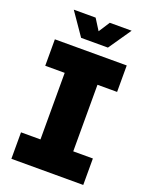

<svg xmlns="http://www.w3.org/2000/svg" viewBox="-163 -973 824 1057"><g transform="rotate(20 249.5 -444.5)"><path d="M39 0V-155H153V-545H39V-700H460V-545H345V-155H460V0ZM172 -757 81 -889H209L250 -824L292 -889H420L329 -757Z"/></g></svg>

Font: MuseoModerno ExtraBold
Style: Regular
Weight: 800
Designer: Pablo Cosgaya, Héctor Gatti, Marcela Romero, and the Authors of The MuseoModerno Project.
Foundry: Omnibus-Type Team
Version: Version 1.001